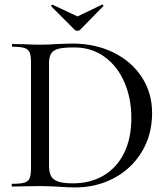

<svg xmlns="http://www.w3.org/2000/svg" viewBox="-20 -818 736 842"><path d="M240 1Q225 0 203.5 -1Q182 -2 155 -2L85 -1Q66 0 34 0Q31 0 31 -6Q31 -12 34 -12Q70 -12 87 -17Q104 -22 110 -36.5Q116 -51 116 -81V-544Q116 -574 110 -588Q104 -602 87.5 -607.5Q71 -613 35 -613Q32 -613 32 -619Q32 -625 35 -625L85 -624Q129 -622 155 -622Q193 -622 232 -625Q280 -627 296 -627Q399 -627 479 -587Q559 -547 603 -478Q647 -409 647 -323Q647 -226 601.5 -151.5Q556 -77 479 -36.5Q402 4 310 4Q279 4 240 1ZM556 -301Q556 -388 525 -458.5Q494 -529 437.5 -569.5Q381 -610 306 -610Q263 -610 240 -605Q217 -600 206 -585.5Q195 -571 195 -542V-92Q195 -63 203.5 -46.5Q212 -30 234.5 -22Q257 -14 300 -14Q375 -14 433 -47.5Q491 -81 523.5 -145.5Q556 -210 556 -301ZM205 -790Q204 -790 204 -790.5Q204 -791 204 -791Q204 -793 206.5 -795.5Q209 -798 211 -797L320 -746L428 -798Q430 -799 432.5 -795.5Q435 -792 433 -791L331 -687Q327 -683 320 -683Q312 -683 308 -687Z"/></svg>

Font: Cormorant SC Medium
Style: Regular
Weight: 500
Designer: Christian Thalmann (Catharsis Fonts)
Version: Version 3.000